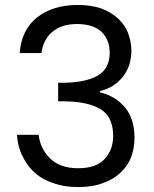

<svg xmlns="http://www.w3.org/2000/svg" viewBox="-20 -757 629 782"><path d="M60.1 -541Q67.4 -635.7 130.9 -686Q194.8 -736.8 296.9 -736.8Q349.1 -736.8 391.1 -723.1Q430.2 -709 459 -683.1Q488.3 -656.7 501 -624Q515.1 -586.9 515.1 -550.8Q515.1 -487.8 480 -443.8Q444.3 -399.4 387.2 -386.2V-380.9Q449.7 -366.2 488.8 -319.8Q527.8 -273.4 527.8 -194.8Q527.8 -154.3 514.2 -117.2Q500.5 -81.5 470.2 -53.2Q441.9 -26.4 398.9 -11.2Q357.4 4.9 298.8 4.9Q244.6 4.9 204.1 -8.8Q158.7 -22.5 127 -48.8Q93.8 -76.2 74.2 -116.2Q53.2 -154.3 48.8 -208H137.2Q144.5 -149.9 185.1 -110.8Q225.6 -71.8 297.9 -71.8Q371.6 -71.8 405.8 -108.9Q440.9 -147 440.9 -203.1Q440.9 -280.8 390.1 -312Q335.9 -344.2 240.2 -344.2H216.8V-419.9H241.2Q331.1 -421.4 379.9 -450.2Q426.8 -479 426.8 -542Q426.8 -594.2 394 -627Q358.9 -659.2 293.9 -659.2Q231 -659.2 192.9 -627Q156.2 -596.2 148.9 -541Z"/></svg>

Font: PoppinsZ
Style: Regular
Weight: 400
Designer: Ninad Kale (Devanagari), Jonny Pinhorn (Latin)
Foundry: Indian Type Foundry
Version: Version 3.002;FEAKit 1.0